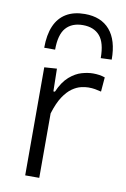

<svg xmlns="http://www.w3.org/2000/svg" viewBox="-86 -816 569 867"><g transform="rotate(10 198.0 -382.0)"><path d="M92.5 0Q92.5 -55.5 92.5 -107Q92.5 -158.5 92.5 -219.5V-269.5Q92.5 -324 92.5 -381.5Q92.5 -439 92.5 -495.5L150 -499.5L152 -395.5H159Q179.5 -442.5 207.2 -466.5Q235 -490.5 263.2 -498.5Q291.5 -506.5 315 -506.5Q329.5 -506.5 343.2 -504.5Q357 -502.5 369.5 -498L364 -432Q348.5 -436 335.5 -438.2Q322.5 -440.5 305 -440.5Q291 -440.5 271.5 -436Q252 -431.5 231.2 -417Q210.5 -402.5 191.2 -373.5Q172 -344.5 157 -295.5V-217Q157 -158 157 -106.8Q157 -55.5 157 0ZM336.5 -580.5Q336.5 -651 309.5 -682.2Q282.5 -713.5 232 -713.5Q181.5 -713.5 154.2 -682.5Q127 -651.5 127 -582.5H77Q77 -642 94.5 -682.5Q112 -723 146.8 -743.8Q181.5 -764.5 232 -764.5Q306.5 -764.5 346.5 -718Q386.5 -671.5 386.5 -582.5Z"/></g></svg>

Font: Commissioner Thin Light
Style: Regular
Weight: 300
Version: Version 1.000